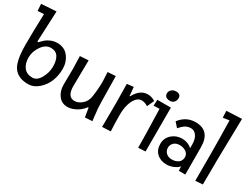

<svg xmlns="http://www.w3.org/2000/svg" viewBox="-74 -1277 2391 1830"><g transform="rotate(30 1121.0 -362.0)"><path d="M-9 -646 -14 -721 150 -732 135 -394 143 -389Q170 -417 188 -432.5Q206 -448 238.5 -462Q271 -476 308 -476Q388 -476 431.5 -419Q475 -362 475 -287.5Q475 -213 449.5 -149.5Q424 -86 372 -41Q320 4 263 4Q206 4 170 -11Q134 -26 111.5 -51Q89 -76 76 -114Q52 -182 52 -315.5Q52 -449 59 -650ZM264 -70Q315 -70 349.5 -131.5Q384 -193 384 -259.5Q384 -326 359 -365.5Q334 -405 278 -405Q222 -405 180 -345.5Q138 -286 138 -219Q138 -152 170 -111Q202 -70 264 -70Z M557 -161 559 -334 555 -475 648 -481Q644 -289 644 -197Q644 -78 723 -78Q764 -78 803.5 -111.5Q843 -145 852 -203Q865 -289 865 -376L860 -475L947 -481Q951 -236 951 -198Q951 -143 964 -34L969 3L889 8L873 -90L867 -92Q821 -30 752 -6Q723 5 694 5Q630 5 593.5 -43.5Q557 -92 557 -161Z M1075 -469 1147 -477 1156 -382 1162 -383Q1215 -483 1301 -483Q1341 -483 1383 -458L1348 -381Q1312 -404 1278.5 -404Q1245 -404 1219 -374.5Q1193 -345 1178.5 -294.5Q1164 -244 1164 -176Q1164 -108 1169 0L1076 4Q1078 -158 1078 -264Z M1400 -417 1403 -483H1552V0L1473 4Q1473 -93 1469 -231.5Q1465 -370 1464 -419ZM1520 -642Q1571 -642 1571 -597Q1571 -570 1554.5 -552Q1538 -534 1510 -534Q1482 -534 1466.5 -546.5Q1451 -559 1451 -582.5Q1451 -606 1470 -624Q1489 -642 1520 -642Z M1904 -240V-278Q1904 -340 1879.5 -374.5Q1855 -409 1819 -409Q1783 -409 1756.5 -392.5Q1730 -376 1701 -342L1656 -393Q1724 -481 1827 -481Q1989 -481 1989 -298Q1989 -115 1990 1H1919L1916 -43L1913 -45Q1899 -25 1861.5 -8.5Q1824 8 1785 8Q1720 8 1678.5 -30.5Q1637 -69 1637 -134Q1637 -199 1684 -240Q1731 -281 1795 -281Q1859 -281 1904 -240ZM1905 -140Q1904 -176 1875 -196Q1846 -216 1805 -216Q1764 -216 1741 -193Q1718 -170 1718 -138Q1718 -106 1741.5 -82.5Q1765 -59 1806 -59Q1847 -59 1875.5 -79.5Q1904 -100 1905 -140Z M2028 -647 2025 -721 2193 -729Q2184 -342 2184 -276L2182 -1L2102 5V-278Q2102 -420 2097 -657Z"/></g></svg>

Font: Fresca
Style: Regular
Weight: 400
Designer: Iván Moreno
Foundry: Fontstage
Version: Version 1.001